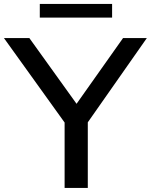

<svg xmlns="http://www.w3.org/2000/svg" viewBox="-36 -928 746 948"><path d="M283 0V-323L-16.5 -740H109L342 -415.5L571.5 -740H689L397.5 -324V0ZM160.5 -841V-908.5H517.5V-841Z"/></svg>

Font: Encode Sans Expanded Expanded Medium
Style: Regular
Weight: 500
Width: 7
Designer: Multiple Designers
Foundry: Impallari Type
Version: Version 3.000; ttfautohint (v1.8.3) -l 8 -r 50 -G 200 -x 14 